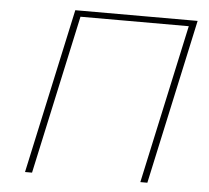

<svg xmlns="http://www.w3.org/2000/svg" viewBox="-49 -710 831 763"><g transform="rotate(5 366.5 -329.0)"><path d="M538 0 681 -658H709L566 0ZM78 0 221 -658H249L106 0ZM227 -634 232 -658H699L694 -634Z"/></g></svg>

Font: Ysabeau Infant Thin
Style: Italic
Weight: 250
Italic angle: -12°
Designer: Christian Thalmann (Catharsis Fonts)
Version: Version 2.001;gftools[0.9.30]; featfreeze: ss01,ss02,lnum